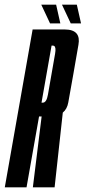

<svg xmlns="http://www.w3.org/2000/svg" viewBox="-60 -801 366 821"><path d="M-39.5 0 79.5 -675H216.5Q253.5 -675 268 -657Q281 -640.5 275.5 -610Q264 -545 253.5 -483.5Q242.5 -423 232 -363Q227 -334.5 208.5 -319.5L173.5 0H80.5L118 -303H107L53.5 0ZM117.5 -362H123Q139 -362 145 -396.5Q151 -431 160.2 -483.5Q169.5 -536 175.5 -571Q180.5 -599 171.5 -604.5Q169 -606 166 -606H160.5ZM242.5 -701 205 -781H268.5L286.5 -701ZM154 -701 116.5 -781H180L198 -701Z"/></svg>

Font: Anybody UltraCondensed Medium
Style: Italic
Weight: 500
Width: 1
Italic angle: -10°
Designer: Tyler Finck
Foundry: Etcetera Type Company
Version: Version 1.010; ttfautohint (v1.8.3) -l 8 -r 50 -G 200 -x 14 